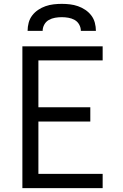

<svg xmlns="http://www.w3.org/2000/svg" viewBox="-20 -975 640 995"><path d="M96 0V-735H512V-662H179V-419H448V-345H179V-74H512V0ZM123 -815Q123 -836 128.5 -857Q134 -878 147 -895Q160 -912 178 -924Q196 -936 216 -943Q236 -950 257.5 -952.5Q279 -955 300 -955Q321 -955 342.5 -952.5Q364 -950 384 -943Q404 -936 422 -924Q440 -912 453 -895Q466 -878 471.5 -857Q477 -836 477 -815H399Q399 -832 390.5 -847.5Q382 -863 367 -871.5Q352 -880 334.5 -883Q317 -886 300 -886Q283 -886 265.5 -883Q248 -880 233 -871.5Q218 -863 209.5 -847.5Q201 -832 201 -815Z"/></svg>

Font: Iosevka Aile
Style: Regular
Weight: 400
Designer: Belleve Invis
Foundry: Belleve Invis
Version: Version 28.0.1; ttfautohint (v1.8.4)